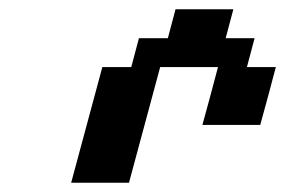

<svg xmlns="http://www.w3.org/2000/svg" viewBox="-20 -895 616 415"><path d="M133.8 -500H258.8Q270 -541.5 292.5 -625Q314.9 -708.5 326.2 -750H451.2Q445.8 -729.5 434.6 -687.7Q423.3 -646 417.5 -625H542.5Q548.3 -645.5 559.6 -687.5Q570.8 -729.5 576.2 -750H513.7L530.3 -812.5H467.8L484.4 -875H359.4L342.8 -812.5H280.3L263.7 -750H201.2Q189.9 -708.5 167.5 -625Q145 -541.5 133.8 -500Z"/></svg>

Font: Faithful 32x
Style: Oblique
Weight: 400
Foundry: Faithful Resource Pack
Version: Version 1.0; January 27, 2023